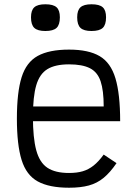

<svg xmlns="http://www.w3.org/2000/svg" viewBox="-20 -864 640 898"><path d="M303 14Q210 14 156.5 -15.5Q103 -45 81 -116Q59 -187 59 -309Q59 -432 81 -502.5Q103 -573 156.5 -602.5Q210 -632 303 -632Q394 -632 446 -601.5Q498 -571 520 -497.5Q542 -424 542 -297H88V-366H465Q465 -441 450.5 -484Q436 -527 400.5 -545Q365 -563 303 -563Q238 -563 201.5 -540.5Q165 -518 149.5 -465Q134 -412 134 -318Q134 -219 149.5 -161.5Q165 -104 201.5 -79.5Q238 -55 303 -55Q340 -55 367 -63Q394 -71 417.5 -89.5Q441 -108 465 -141L525 -101Q495 -57 464.5 -32Q434 -7 395.5 3.5Q357 14 303 14ZM408 -719Q372 -719 356.5 -733.5Q341 -748 341 -783Q341 -816 356.5 -830Q372 -844 408 -844Q445 -844 460.5 -830Q476 -816 476 -783Q476 -748 460.5 -733.5Q445 -719 408 -719ZM192 -719Q156 -719 140.5 -733.5Q125 -748 125 -783Q125 -816 140.5 -830Q156 -844 192 -844Q229 -844 244.5 -830Q260 -816 260 -783Q260 -748 244.5 -733.5Q229 -719 192 -719Z"/></svg>

Font: Victor Mono Thin
Style: Regular
Weight: 400
Monospace: yes
Version: Version 1.561;gftools[0.9.30]